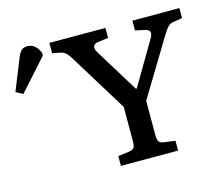

<svg xmlns="http://www.w3.org/2000/svg" viewBox="-318 -850 1139 983"><g transform="rotate(-15 251.5 -358.0)"><path d="M207 0V-52L268 -60Q287 -63 293 -73Q299 -83 299 -111V-288L114 -589Q101 -611 89 -624Q77 -637 54 -641L16 -648V-703H313V-650L259 -643Q238 -640 233 -627.5Q228 -615 241 -593L383 -362H388L521 -588Q535 -610 531 -623Q527 -636 504 -641L456 -651V-703H705V-650L656 -642Q640 -639 629 -628.5Q618 -618 599 -587L418 -288V-107Q418 -82 424.5 -72.5Q431 -63 450 -60L510 -52V0ZM-180 -485 -217 -505 -151 -669Q-140 -696 -128.5 -706Q-117 -716 -98 -716Q-77 -716 -61 -703.5Q-45 -691 -33 -664V-649Z"/></g></svg>

Font: Literata 18pt Medium
Style: Regular
Weight: 500
Designer: Latin by Veronika Burian and Jose Scaglione. Greek by Irene Vlachou. Cyrillic by Vera Evstafieva.
Foundry: TypeTogether
Version: Version 3.103;gftools[0.9.29]